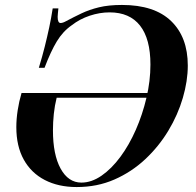

<svg xmlns="http://www.w3.org/2000/svg" viewBox="-20 -742 793 776"><path d="M290 14Q216 14 161 -14.5Q106 -43 76 -97Q46 -151 46 -228Q46 -261 51.5 -296.5Q57 -332 67 -366H614L611 -347H209Q201 -315 197.5 -281.5Q194 -248 194 -215Q194 -117 225 -60.5Q256 -4 309 -4Q350 -4 390.5 -32Q431 -60 466.5 -108Q502 -156 529 -217.5Q556 -279 572 -347Q588 -415 588 -481Q588 -585 546 -638.5Q504 -692 423 -692Q383 -692 342.5 -678.5Q302 -665 270 -640Q234 -615 209.5 -574.5Q185 -534 160 -468H137Q151 -514 161 -554Q171 -594 179 -631.5Q187 -669 193 -708H216Q215 -697 214 -688.5Q213 -680 213 -674Q213 -649 225 -649Q234 -649 248 -657Q278 -673 309.5 -688Q341 -703 380 -712.5Q419 -722 473 -722Q604 -722 671.5 -657Q739 -592 739 -477Q739 -415 719 -346.5Q699 -278 660.5 -214Q622 -150 567 -98.5Q512 -47 442.5 -16.5Q373 14 290 14Z"/></svg>

Font: Playfair Display SemiBold
Style: Italic
Weight: 600
Italic angle: -14°
Designer: Claus Eggers Sørensen
Foundry: Claus Eggers Sørensen
Version: Version 1.203